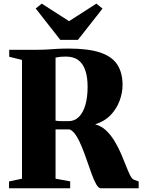

<svg xmlns="http://www.w3.org/2000/svg" viewBox="-20 -1010 764 1030"><path d="M28.5 0V-36.5L98 -51.5V-688.5L29.5 -705.5V-743H182.5Q214 -743 238.5 -744.8Q263 -746.5 288.2 -748Q313.5 -749.5 347.5 -749.5Q454.5 -749.5 518 -728Q581.5 -706.5 609.5 -663Q637.5 -619.5 637.5 -553.5Q637.5 -513 621.8 -470Q606 -427 573.8 -393Q541.5 -359 490.5 -343Q524 -334 549.5 -309.8Q575 -285.5 594.5 -253.2Q614 -221 629 -186.2Q644 -151.5 655.8 -121Q667.5 -90.5 677.8 -70.2Q688 -50 698 -46L724 -36.5V0H521Q508.5 0 496.5 -21Q484.5 -42 472.2 -75.5Q460 -109 446.8 -147.5Q433.5 -186 419 -222Q404.5 -258 388 -283.5Q371.5 -309 352.5 -316Q343 -316 333.5 -316Q324 -316 314.8 -316Q305.5 -316 296.2 -316Q287 -316 278 -316V-51.5L356.5 -37V0ZM346.5 -360Q380 -360 403 -382.8Q426 -405.5 438 -447Q450 -488.5 450 -544.5Q450 -594.5 438.2 -630.8Q426.5 -667 401 -686.8Q375.5 -706.5 333 -706.5Q316 -706.5 306.5 -705.5Q297 -704.5 291 -703.2Q285 -702 278 -701V-362.5Q285.5 -361 298.8 -360.5Q312 -360 325.5 -360Q339 -360 346.5 -360ZM303.5 -796 171.5 -964.5 204 -990.5 350.5 -896.5 497 -990.5 530 -964 398 -796Z"/></svg>

Font: Merriweather 96pt Black
Style: Regular
Weight: 900
Version: Version 2.100